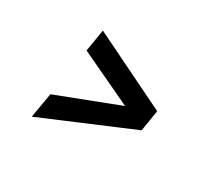

<svg xmlns="http://www.w3.org/2000/svg" viewBox="-90 -664 810 734"><g transform="rotate(30 314.5 -297.5)"><path d="M109 -87 128 -197 513 -345 499 -252ZM499 -253 164 -411 180 -508 514 -345Z"/></g></svg>

Font: Figtree SemiBold
Style: Italic
Weight: 600
Italic angle: -9.5°
Foundry: Erik Kennedy
Version: Version 2.001;gftools[0.9.30]